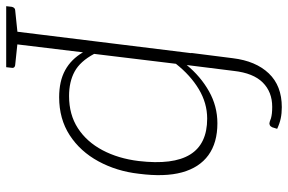

<svg xmlns="http://www.w3.org/2000/svg" viewBox="-197 -578 930 620"><g transform="rotate(90 268.0 -268.0)"><path d="M56 177 139 -496H160Q172 -496 172 -484L168 -406Q205 -451 253 -478Q301 -505 356 -505Q419 -505 459 -476Q499 -447 514.5 -391Q530 -335 519 -251Q511 -180 479 -121Q447 -62 394.5 -28Q342 6 272 6Q220 6 184.5 -13.5Q149 -33 127 -71L97 177ZM268 -26Q328 -26 372 -54.5Q416 -83 443 -134Q470 -185 478 -251Q491 -362 457 -417Q423 -472 341 -472Q291 -472 246 -445Q201 -418 164 -371L132 -107Q156 -62 189 -44Q222 -26 268 -26ZM-22 177 -20 159Q-19 154 -16 151Q-13 148 -9 148L68 140L69 177ZM84 177 92 140 168 148Q172 148 175 151Q178 154 177 159L175 177ZM168 -406 129 -421 146 -555Q155 -629 195 -671Q235 -713 304 -713Q324 -713 340.5 -709.5Q357 -706 374 -698L369 -682Q366 -676 362.5 -674.5Q359 -673 356 -673Q354 -673 349.5 -674.5Q345 -676 340 -678Q333 -680 324 -681Q315 -682 303 -682Q255 -682 224.5 -651.5Q194 -621 187 -558Z"/></g></svg>

Font: Aleo ExtraLight
Style: Italic
Weight: 250
Italic angle: -7°
Designer: Alessio Laiso
Foundry: Alessio Laiso
Version: Version 2.001;gftools[0.9.29]